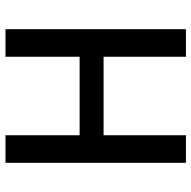

<svg xmlns="http://www.w3.org/2000/svg" viewBox="-19 -676 695 697"><g transform="rotate(-90 328.5 -327.5)"><path d="M86 0V-655H186V-386H471V-655H571V0H471V-299H186V0Z"/></g></svg>

Font: Source Sans 3 ExtraLight Medium
Style: Regular
Weight: 500
Version: Version 3.052;hotconv 1.1.0;makeotfexe 2.6.0